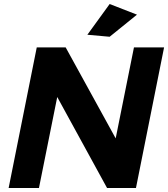

<svg xmlns="http://www.w3.org/2000/svg" viewBox="-20 -936 837 956"><path d="M647 -700H797L657 0H513L265 -453L174 0H23L163 -700H307L556 -247ZM526 -916 662 -863 526 -753 415 -763Z"/></svg>

Font: Gontserrat SemiBold
Style: Italic
Weight: 600
Italic angle: -11.3°
Designer: Julieta Ulanovsky
Foundry: Julieta Ulanovsky
Version: Version 6.001